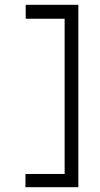

<svg xmlns="http://www.w3.org/2000/svg" viewBox="-20 -690 415 799"><path d="M306 89V-670H87V-612H249V34H86V89Z"/></svg>

Font: Inconsolata Condensed Thin
Style: Regular
Weight: 100
Width: 3
Monospace: yes
Designer: Raph Levien, Cyreal, Brenton Simpson
Foundry: Raph Levien, Cyreal, Google
Version: Version 3.100